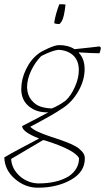

<svg xmlns="http://www.w3.org/2000/svg" viewBox="-31 -667 490 894"><path d="M223 -558 222 -560Q222 -563 222 -565Q228 -602 245 -647Q260 -648 274 -646Q268 -588 257 -569Q248 -556 246 -555Q232 -555 223 -558ZM145 207Q86 207 38.5 166Q-9 125 -11 66Q9 53 78.5 16.5Q148 -20 151 -22Q72 -53 72 -80Q147 -118 194 -144Q140 -142 104 -171.5Q68 -201 68 -252Q68 -298 90 -344Q112 -390 148 -417Q160 -427 193.5 -442Q227 -457 244 -457Q287 -457 316 -438Q421 -449 432 -451L439 -445Q437 -430 432 -419Q401 -419 339 -423L335 -422Q363 -394 363 -345Q363 -294 334.5 -243.5Q306 -193 262 -164Q214 -131 110 -77Q128 -56 207 -30Q213 -28 228.5 -23Q244 -18 252 -15Q260 -12 275 -6.5Q290 -1 298.5 3Q307 7 318.5 13Q330 19 337 25Q344 31 351 38.5Q358 46 361 54Q364 62 364 71Q364 134 299 170.5Q234 207 145 207ZM210 -162Q241 -174 275 -199Q300 -222 318 -263Q336 -304 336 -340Q336 -385 310 -409Q284 -433 241 -435Q212 -432 161 -406Q133 -378 114 -338Q95 -298 95 -261Q96 -225 114.5 -202Q133 -179 157 -171Q181 -163 210 -162ZM68 159Q106 187 149 187Q234 187 289 154Q337 121 337 69Q316 31 185 -11Q183 -12 178 -13Q173 -14 170 -15L21 73Q23 122 68 159Z"/></svg>

Font: Albura ExtraLight
Style: Italic
Weight: 156
Italic angle: -7°
Designer: Mercedes Jáuregui
Foundry: Omnibus-Type Team
Version: Version 1.000